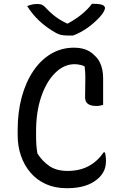

<svg xmlns="http://www.w3.org/2000/svg" viewBox="-20 -971 640 1011"><path d="M331 20Q270 20 222 -1.5Q174 -23 141 -61.5Q108 -100 90.5 -150.5Q73 -201 73 -260V-286Q73 -381 94.5 -460Q116 -539 155.5 -597.5Q195 -656 249.5 -688Q304 -720 370 -720Q395 -720 415 -715Q435 -710 451 -700.5Q467 -691 480 -677Q496 -662 505 -644Q514 -626 518.5 -605Q523 -584 523 -560Q523 -524 523 -488.5Q523 -453 523 -419Q517 -417 508 -415Q499 -413 488 -413Q458 -413 443 -424Q428 -435 428 -458Q428 -503 429 -534Q430 -565 428.5 -592.5Q427 -620 420 -651L446 -609Q425 -624 407 -628.5Q389 -633 373 -633Q317 -633 270.5 -587Q224 -541 197 -461.5Q170 -382 170 -280V-259Q170 -230 171.5 -208Q173 -186 177 -163Q202 -123 239.5 -97Q277 -71 336 -71Q399 -71 446 -96Q493 -121 526 -169H532Q534 -164 535 -158.5Q536 -153 536.5 -147.5Q537 -142 537.5 -136.5Q538 -131 538 -126Q538 -95 528.5 -74Q519 -53 504 -38Q485 -19 460 -6Q435 7 403 13.5Q371 20 331 20ZM365 -784Q360 -784 354.5 -784Q349 -784 343.5 -784Q338 -784 333 -784Q315 -784 298.5 -788Q282 -792 254 -810Q238 -820 220 -833.5Q202 -847 185 -863Q168 -879 152.5 -898Q137 -917 123 -939Q136 -944 148 -947Q160 -950 177 -950Q194 -950 203.5 -944.5Q213 -939 225 -926Q249 -900 278 -879Q307 -858 359 -835L302 -847Q318 -847 334.5 -847Q351 -847 368 -847L312 -834Q370 -863 407 -893Q444 -923 464 -951H470Q493 -951 507 -948.5Q521 -946 527 -940.5Q533 -935 533 -929Q533 -923 527 -911Q521 -899 506 -882Q492 -867 476.5 -853Q461 -839 443 -826Q425 -813 405.5 -802.5Q386 -792 365 -784Z"/></svg>

Font: Recursive Casual
Style: Regular
Weight: 400
Version: Version 1.047